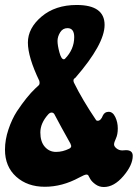

<svg xmlns="http://www.w3.org/2000/svg" viewBox="-20 -741 553 771"><path d="M397 10Q378 10 363 -1Q348 -12 342 -23L336 -34Q334 -40 327 -40Q320 -40 298 -28Q230 9 160 9Q90 9 45 -31.5Q0 -72 0 -140Q0 -180 14 -221.5Q28 -263 48 -294Q88 -354 122 -386L136 -399Q139 -402 139 -408L138 -416Q92 -512 92 -570Q92 -628 147 -674.5Q202 -721 288 -721Q400 -721 400 -641Q400 -564 283 -429Q275 -424 275 -418.5Q275 -413 277 -409Q311 -340 365 -260Q367 -256 372 -256Q385 -256 393 -277Q400 -292 416.5 -292Q433 -292 443 -271Q453 -250 453 -225.5Q453 -201 445.5 -185Q438 -169 438 -161Q438 -153 448 -145Q458 -137 471 -137L486 -138Q513 -138 513 -115Q513 -78 475.5 -34Q438 10 397 10ZM263 -164Q222 -237 198 -283Q194 -289 187 -289Q180 -289 173 -281Q142 -246 142 -209Q142 -172 160 -151.5Q178 -131 205 -131Q232 -131 258 -144Q266 -148 266 -155ZM241 -505Q278 -543 278 -592Q278 -628 251 -628Q232 -628 221.5 -611Q211 -594 211 -576.5Q211 -559 218.5 -531Q226 -503 236 -503Q239 -503 241 -505Z"/></svg>

Font: Chicle
Style: Regular
Weight: 400
Designer: Angel Koziupa and Alejandro Paul
Foundry: Angel Koziupa and Alejandro Paul
Version: Version 1.000